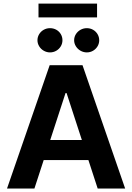

<svg xmlns="http://www.w3.org/2000/svg" viewBox="-20 -1081 758 1101"><path d="M20.3 0 264.8 -707H453.2L697.6 0H540.1L361.7 -547.4H355.8L177.4 0ZM547 -278V-163.3H169.2V-278ZM194.8 -850Q194.8 -869 204.6 -885Q214.3 -901 230.9 -910.3Q247.5 -919.5 266.5 -919.5Q286.4 -919.5 302.7 -910.5Q319 -901.4 328.6 -885.4Q338.1 -869.4 338.1 -850Q338.1 -831.5 328.6 -815.5Q319 -799.5 302.7 -790Q286.4 -780.5 266.5 -780.5Q247.9 -780.5 231.1 -790Q214.3 -799.5 204.6 -815.7Q194.8 -831.9 194.8 -850ZM405.1 -850Q405.1 -869 415.1 -885Q425.2 -901 441.9 -910.3Q458.7 -919.5 477.8 -919.5Q497.3 -919.5 513.6 -910.3Q529.8 -901 539.4 -885Q548.9 -869 548.9 -850Q548.9 -831.5 539.4 -815.5Q529.8 -799.5 513.6 -790Q497.3 -780.5 477.8 -780.5Q458.7 -780.5 441.9 -790Q425.2 -799.5 415.1 -815.7Q405.1 -831.9 405.1 -850ZM536.6 -981.3H200.8V-1060.5H536.6Z"/></svg>

Font: Pretendard GOV Variable
Style: Regular
Weight: 400
Designer: Base glyphs from Inter by Rasmus Andersson; Hangul glyphs from Noto Sans CJK(Source Han Sans) by Jang Soo-young and Kang
Foundry: Kil Hyung-jin
Version: Version 1.307;Glyphs 3.2 (3192)